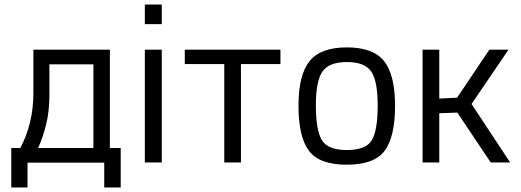

<svg xmlns="http://www.w3.org/2000/svg" viewBox="-20 -720 2311 851"><path d="M70 -64Q128 -173 128 -308V-500H467V-64H515V111H442V1H102V111H30V-64ZM199 -301Q199 -228 185 -170.5Q171 -113 149 -64H394V-435H199Z M622 0V-500H697V0ZM622 -613V-700H697V-613Z M799 -500H1223V-436H1048V0H974V-436H799Z M1303 -251Q1303 -388 1352 -449Q1401 -510 1517.5 -510Q1634 -510 1682.5 -449Q1731 -388 1731 -251Q1731 -114 1685 -52Q1639 10 1517 10Q1395 10 1349 -52Q1303 -114 1303 -251ZM1380 -253Q1380 -143 1406.5 -99Q1433 -55 1517.5 -55Q1602 -55 1628 -98.5Q1654 -142 1654 -252Q1654 -362 1625 -403.5Q1596 -445 1517.5 -445Q1439 -445 1409.5 -403.5Q1380 -362 1380 -253Z M1927 -283 2006 -287 2149 -500H2234L2070 -259L2241 0H2155L2007 -221L1927 -218V0H1853V-500H1927Z"/></svg>

Font: Titillium Web[RUS by Daymarius]
Style: Regular
Weight: 400
Designer: Cyrillization by Daymarius
Foundry: Cyrillization by Daymarius
Version: Version 1.002 September 11, 2018